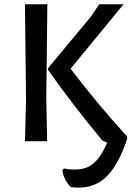

<svg xmlns="http://www.w3.org/2000/svg" viewBox="-20 -662 638 900"><path d="M97 0 102 -193 97 -642H202L197 -202L201 0ZM312 215Q279 182 272 135L280 128Q358 142 403 115Q448 88 482 7L459 -4Q308 -187 205 -335V-342L406 -584L445 -642H559L311 -340Q430 -182 576 -22V-11Q532 121 470 174.5Q408 228 312 215Z"/></svg>

Font: Alegreya Sans Medium
Style: Regular
Weight: 500
Designer: Juan Pablo del Peral
Foundry: Huerta Tipografica
Version: Version 2.007